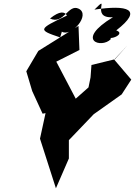

<svg xmlns="http://www.w3.org/2000/svg" viewBox="-20 -925 729 1037"><path d="M389 -392 284 -592 409 -655 404 -785 187 -650 122 -540 154 -433 210 -311 226 -314 196 -176 282 92 352 -69V-168L486 -308L637 -415L689 -495L597 -603L667 -679L601 -605L474 -574L469 -507L458 -453ZM314 -754C364 -723 472 -845 405 -878C348 -906 325 -790 250 -825C360 -914 345 -785 344 -842C183 -767 185 -763 305 -723ZM576 -754C516 -686 675 -736 608 -761C757 -876 668 -900 490 -873C583 -967 461 -824 590 -832C381 -705 529 -662 578 -713Z"/></svg>

Font: Asimov Silicon
Style: Regular
Weight: 400
Designer: Google
Version: Version 2.000980; 2014